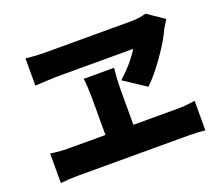

<svg xmlns="http://www.w3.org/2000/svg" viewBox="-121 -908 1242 1084"><g transform="rotate(-20 500.0 -366.5)"><path d="M713.9 -571.3H249L124 -565.4V-728.5Q185.5 -721.7 237.3 -721.7H758.8Q803.7 -721.7 846.7 -734.4L947.3 -666Q922.9 -627.9 918.9 -620.1Q890.6 -556.6 832 -473.1Q773.4 -389.6 721.7 -340.8L589.8 -427.7Q668 -497.1 713.9 -571.3ZM568.4 -168H837.9Q877.9 -168 939.5 -176.8V1Q894.5 -4.9 837.9 -4.9H177.7Q125 -4.9 71.3 1V-176.8Q123 -168 177.7 -168H400.4V-373Q400.4 -460 393.6 -507.8H576.2Q568.4 -442.4 568.4 -372.1Z"/></g></svg>

Font: Gen Shin Gothic Heavy
Style: Bold
Weight: 900
Designer: [Source Han Sans]
Ryoko NISHIZUKA  (kana & ideographs); Paul D. Hunt (Latin, Greek & Cyrillic); Wenlong ZHANG  (bopomofo
Version: Version 1.002.20150607